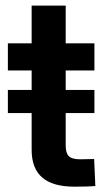

<svg xmlns="http://www.w3.org/2000/svg" viewBox="-20 -681 390 702"><path d="M325.2 -352.1V-267.6H8.8V-352.1ZM325.2 -522.5V-423.3H8.8V-522.5ZM95.7 -660.6H220.2V-148.9Q220.2 -121.1 231.7 -109.9Q243.2 -98.6 272.9 -98.6Q284.2 -98.6 299.3 -99.1Q314.5 -99.6 324.2 -99.6L328.6 -1Q314 0.5 293 1Q272 1.5 252 1.5Q172.9 1.5 134.3 -32Q95.7 -65.4 95.7 -132.8Z"/></svg>

Font: Inter 28pt SemiBold
Style: Regular
Weight: 600
Designer: Rasmus Andersson
Foundry: rsms
Version: Version 4.001;git-66647c0bb